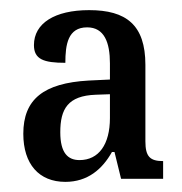

<svg xmlns="http://www.w3.org/2000/svg" viewBox="-20 -739 360 379"><path d="M109 -380C153 -380 182 -405 201 -439H206L219 -386H302V-421C276 -421 267 -430 267 -460V-611C267 -690 229 -719 156 -719C88 -719 47 -693 47 -650C47 -622 66 -615 109 -615C109 -651 114 -685 152 -685C186 -685 197 -655 197 -614V-582L155 -580C66 -575 26 -543 26 -475C26 -415 57 -380 109 -380ZM137 -423C114 -423 99 -437 99 -478C99 -524 114 -550 169 -552L197 -553V-506C197 -454 175 -423 137 -423Z"/></svg>

Font: Noto Serif Sinhala ExtraCondensed Medium
Style: Regular
Weight: 500
Width: 2
Designer: Jelle Bosma - Monotype Design Team
Foundry: Monotype Imaging Inc.
Version: Version 2.007